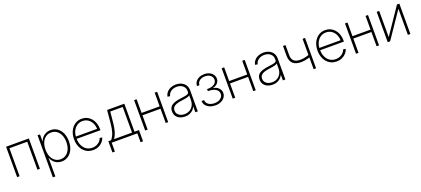

<svg xmlns="http://www.w3.org/2000/svg" viewBox="59 -1739 6889 3145"><g transform="rotate(-20 3503.0 -167.0)"><path d="M473.1 -529.3V0H429.7V-487.8H119.1V0H75.7V-529.3Z M624.5 204.1V-529.3H667V-408.7H669.9Q682.1 -445.3 707.8 -474.1Q733.4 -502.9 770.3 -520Q807.1 -537.1 852.1 -537.1Q917.5 -537.1 967.3 -502.7Q1017.1 -468.3 1045.4 -406.5Q1073.7 -344.7 1073.7 -263.7Q1073.7 -182.6 1045.7 -120.8Q1017.6 -59.1 967.8 -24.7Q918 9.8 852.1 9.8Q807.1 9.8 770.8 -7.1Q734.4 -23.9 708.7 -53Q683.1 -82 669.9 -118.2H668V204.1ZM847.7 -30.8Q902.3 -30.8 943.4 -60.1Q984.4 -89.4 1007.3 -141.8Q1030.3 -194.3 1030.3 -264.2Q1030.3 -333.5 1007.3 -386Q984.4 -438.5 943.4 -467.5Q902.3 -496.6 847.7 -496.6Q792.5 -496.6 751.7 -467.3Q710.9 -438 688.7 -385.7Q666.5 -333.5 666.5 -264.2Q666.5 -194.8 688.7 -142.3Q710.9 -89.8 751.7 -60.3Q792.5 -30.8 847.7 -30.8Z M1399.9 10.3Q1328.6 10.3 1275.4 -25.1Q1222.2 -60.5 1192.9 -122.6Q1163.6 -184.6 1163.6 -263.2Q1163.6 -342.8 1193.1 -404.5Q1222.7 -466.3 1274.7 -502Q1326.7 -537.6 1394 -537.6Q1442.9 -537.6 1484.4 -518.6Q1525.9 -499.5 1556.6 -464.6Q1587.4 -429.7 1604.2 -381.3Q1621.1 -333 1621.1 -273.4V-255.4H1188V-294.9H1596.7L1577.6 -281.7Q1577.6 -343.8 1554.4 -392.6Q1531.2 -441.4 1489.7 -469.2Q1448.2 -497.1 1394 -497.1Q1339.4 -497.1 1297.1 -468.3Q1254.9 -439.5 1230.7 -389.4Q1206.5 -339.4 1206.5 -274.9V-259.8Q1206.5 -193.4 1230.2 -141.6Q1253.9 -89.8 1297.4 -60.1Q1340.8 -30.3 1399.9 -30.3Q1442.9 -30.3 1476.6 -45.4Q1510.3 -60.5 1533.2 -85.7Q1556.2 -110.8 1566.4 -140.6L1608.4 -133.3Q1596.7 -93.8 1567.6 -61Q1538.6 -28.3 1495.8 -9Q1453.1 10.3 1399.9 10.3Z M1680.7 154.3V-41.5H1729Q1747.6 -64 1761.7 -89.4Q1775.9 -114.7 1786.4 -146.2Q1796.9 -177.7 1804.2 -216.3Q1811.5 -254.9 1815.9 -302.7L1836.9 -529.3H2136.7V-41.5H2214.8V154.3H2171.4V0H1724.1V154.3ZM1780.3 -41.5H2093.8V-487.8H1876.5L1858.9 -302.7Q1850.6 -217.3 1832.5 -154.1Q1814.5 -90.8 1780.3 -41.5Z M2679.2 -290.5V-249H2338.9V-290.5ZM2351.1 -529.3V0H2307.6V-529.3ZM2709 -529.3V0H2666V-529.3Z M3002 9.8Q2955.1 9.8 2915 -7.6Q2875 -24.9 2851.1 -59.3Q2827.1 -93.8 2827.1 -144.5Q2827.1 -179.7 2840.1 -205.1Q2853 -230.5 2878.9 -248.3Q2904.8 -266.1 2944.1 -277.3Q2983.4 -288.6 3036.6 -295.4Q3081.5 -301.3 3114 -306.6Q3146.5 -312 3164.3 -322.8Q3182.1 -333.5 3182.1 -354.5V-370.1Q3182.1 -408.2 3164.1 -436.5Q3146 -464.8 3113.3 -481Q3080.6 -497.1 3037.1 -497.1Q2996.1 -497.1 2963.1 -482.9Q2930.2 -468.8 2909.7 -444.1Q2889.2 -419.4 2883.8 -388.2L2840.8 -395Q2848.6 -438 2876 -470Q2903.3 -502 2945.3 -519.5Q2987.3 -537.1 3036.6 -537.1Q3076.2 -537.1 3110.4 -525.6Q3144.5 -514.2 3170.4 -492.7Q3196.3 -471.2 3210.7 -439.9Q3225.1 -408.7 3225.1 -369.1V0H3182.1V-96.7H3179.7Q3166.5 -66.9 3141.6 -42.7Q3116.7 -18.6 3081.5 -4.4Q3046.4 9.8 3002 9.8ZM3006.3 -30.8Q3058.1 -30.8 3097.7 -53.5Q3137.2 -76.2 3159.7 -117.4Q3182.1 -158.7 3182.1 -213.9V-293.9Q3173.3 -286.6 3159.2 -280.8Q3145 -274.9 3126.2 -270.8Q3107.4 -266.6 3085 -263.2Q3062.5 -259.8 3038.1 -256.3Q2980 -249 2943.1 -235.1Q2906.2 -221.2 2888.4 -198.7Q2870.6 -176.3 2870.6 -143.1Q2870.6 -107.4 2888.7 -82.3Q2906.7 -57.1 2937.5 -43.9Q2968.3 -30.8 3006.3 -30.8Z M3531.2 7.3Q3477.1 7.3 3434.1 -11.2Q3391.1 -29.8 3366.2 -62.5Q3341.3 -95.2 3340.8 -137.7H3384.8Q3385.3 -90.3 3426.3 -61Q3467.3 -31.7 3530.8 -31.7Q3596.7 -31.7 3636.7 -63.5Q3676.8 -95.2 3676.8 -142.1Q3676.8 -192.9 3631.3 -223.4Q3585.9 -253.9 3511.7 -253.9H3492.7V-291H3511.7Q3577.1 -291 3618.4 -319.6Q3659.7 -348.1 3659.7 -395.5Q3659.7 -440.9 3624.3 -470Q3588.9 -499 3530.3 -499Q3472.7 -499 3435.1 -470Q3397.5 -440.9 3397 -393.1H3354.5Q3355 -435.5 3378.2 -468Q3401.4 -500.5 3441.2 -518.8Q3481 -537.1 3530.8 -537.1Q3581.5 -537.1 3620.1 -518.6Q3658.7 -500 3680.4 -468.5Q3702.1 -437 3702.1 -397.5Q3702.1 -352.1 3671.6 -318.8Q3641.1 -285.6 3589.4 -274.9V-272.9Q3650.9 -262.7 3685.8 -226.8Q3720.7 -190.9 3720.7 -141.1Q3720.7 -99.1 3696.3 -65.4Q3671.9 -31.7 3629.2 -12.2Q3586.4 7.3 3531.2 7.3Z M4205.6 -290.5V-249H3865.2V-290.5ZM3877.4 -529.3V0H3834V-529.3ZM4235.4 -529.3V0H4192.4V-529.3Z M4528.3 9.8Q4481.4 9.8 4441.4 -7.6Q4401.4 -24.9 4377.4 -59.3Q4353.5 -93.8 4353.5 -144.5Q4353.5 -179.7 4366.5 -205.1Q4379.4 -230.5 4405.3 -248.3Q4431.2 -266.1 4470.5 -277.3Q4509.8 -288.6 4563 -295.4Q4607.9 -301.3 4640.4 -306.6Q4672.9 -312 4690.7 -322.8Q4708.5 -333.5 4708.5 -354.5V-370.1Q4708.5 -408.2 4690.4 -436.5Q4672.4 -464.8 4639.6 -481Q4606.9 -497.1 4563.5 -497.1Q4522.5 -497.1 4489.5 -482.9Q4456.5 -468.8 4436 -444.1Q4415.5 -419.4 4410.2 -388.2L4367.2 -395Q4375 -438 4402.3 -470Q4429.7 -502 4471.7 -519.5Q4513.7 -537.1 4563 -537.1Q4602.5 -537.1 4636.7 -525.6Q4670.9 -514.2 4696.8 -492.7Q4722.7 -471.2 4737.1 -439.9Q4751.5 -408.7 4751.5 -369.1V0H4708.5V-96.7H4706.1Q4692.9 -66.9 4668 -42.7Q4643.1 -18.6 4607.9 -4.4Q4572.8 9.8 4528.3 9.8ZM4532.7 -30.8Q4584.5 -30.8 4624 -53.5Q4663.6 -76.2 4686 -117.4Q4708.5 -158.7 4708.5 -213.9V-293.9Q4699.7 -286.6 4685.5 -280.8Q4671.4 -274.9 4652.6 -270.8Q4633.8 -266.6 4611.3 -263.2Q4588.9 -259.8 4564.5 -256.3Q4506.3 -249 4469.5 -235.1Q4432.6 -221.2 4414.8 -198.7Q4397 -176.3 4397 -143.1Q4397 -107.4 4415 -82.3Q4433.1 -57.1 4463.9 -43.9Q4494.6 -30.8 4532.7 -30.8Z M5091.8 -178.2Q5000.5 -178.2 4951.7 -221.9Q4902.8 -265.6 4902.8 -357.4V-529.3H4946.3V-357.4Q4946.3 -284.2 4983.4 -251.7Q5020.5 -219.2 5090.3 -219.2Q5137.2 -219.2 5181.9 -229.7Q5226.6 -240.2 5272.9 -257.8V-214.4Q5236.8 -201.7 5206.5 -193.8Q5176.3 -186 5148.7 -182.1Q5121.1 -178.2 5091.8 -178.2ZM5244.1 0V-529.3H5287.1V0Z M5644 10.3Q5572.8 10.3 5519.5 -25.1Q5466.3 -60.5 5437 -122.6Q5407.7 -184.6 5407.7 -263.2Q5407.7 -342.8 5437.3 -404.5Q5466.8 -466.3 5518.8 -502Q5570.8 -537.6 5638.2 -537.6Q5687 -537.6 5728.5 -518.6Q5770 -499.5 5800.8 -464.6Q5831.5 -429.7 5848.4 -381.3Q5865.2 -333 5865.2 -273.4V-255.4H5432.1V-294.9H5840.8L5821.8 -281.7Q5821.8 -343.8 5798.6 -392.6Q5775.4 -441.4 5733.9 -469.2Q5692.4 -497.1 5638.2 -497.1Q5583.5 -497.1 5541.3 -468.3Q5499 -439.5 5474.9 -389.4Q5450.7 -339.4 5450.7 -274.9V-259.8Q5450.7 -193.4 5474.4 -141.6Q5498 -89.8 5541.5 -60.1Q5585 -30.3 5644 -30.3Q5687 -30.3 5720.7 -45.4Q5754.4 -60.5 5777.3 -85.7Q5800.3 -110.8 5810.5 -140.6L5852.5 -133.3Q5840.8 -93.8 5811.8 -61Q5782.7 -28.3 5740 -9Q5697.3 10.3 5644 10.3Z M6355 -290.5V-249H6014.6V-290.5ZM6026.9 -529.3V0H5983.4V-529.3ZM6384.8 -529.3V0H6341.8V-529.3Z M6930.7 0H6887.2V-452.1H6885.3L6577.6 0H6536.1V-529.3H6579.6V-76.2H6582L6889.6 -529.3H6930.7Z"/></g></svg>

Font: Inter 24pt ExtraLight
Style: Regular
Weight: 250
Designer: Rasmus Andersson
Foundry: rsms
Version: Version 4.001;git-66647c0bb